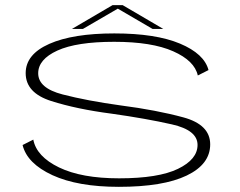

<svg xmlns="http://www.w3.org/2000/svg" viewBox="-20 -719 930 744"><path d="M440.5 5Q612.5 5 703.5 -38.8Q794.5 -82.5 794.5 -159.5Q794.5 -236 690.5 -264.2Q586.5 -292.5 447.5 -310.5Q317.5 -328.5 222.8 -353Q128 -377.5 128 -435Q128 -489 202.2 -523Q276.5 -557 422.5 -557Q568.5 -557 651.2 -520.2Q734 -483.5 746.5 -426.5L788 -447.5Q771.5 -510.5 677.5 -550Q583.5 -589.5 423 -589.5Q262.5 -589.5 171 -549Q79.5 -508.5 79.5 -435.5Q79.5 -359 178.5 -327.5Q277.5 -296 412.5 -278.5Q547 -259.5 646.2 -237Q745.5 -214.5 745.5 -157.5Q745.5 -101.5 669.8 -64.8Q594 -28 441.5 -28Q296 -28 208.8 -70.2Q121.5 -112.5 109 -178L67.5 -157Q85 -85.5 183.2 -40.2Q281.5 5 440.5 5ZM259 -607H301.5L436.5 -685.5L571 -607H612.5L455.5 -699H416Z"/></svg>

Font: Anybody ExtraExpanded ExtraLight
Style: Regular
Weight: 250
Width: 8
Version: Version 1.113;gftools[0.9.25]